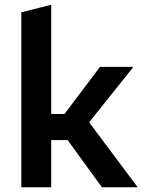

<svg xmlns="http://www.w3.org/2000/svg" viewBox="-20 -790 607 810"><path d="M70 0V-738L196 -770V-309H252L402 -508H543L296 -199H196V0ZM410 0 258 -209 332 -306 561 0Z"/></svg>

Font: REM Medium Medium
Style: Regular
Weight: 500
Version: Version 1.005;gftools[0.9.28]